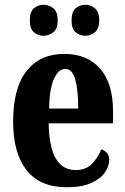

<svg xmlns="http://www.w3.org/2000/svg" viewBox="-20 -775 525 805"><path d="M260 10Q147 10 91 -62Q35 -134 35 -265Q35 -406 91.5 -477.5Q148 -549 250 -549Q345 -549 399.5 -487.5Q454 -426 454 -307V-258H184Q186 -157 214.5 -109.5Q243 -62 297 -62Q340 -62 365 -87.5Q390 -113 405 -149Q418 -145 428 -134Q438 -123 438 -105Q438 -79 420 -52.5Q402 -26 363 -8Q324 10 260 10ZM308 -320Q308 -397 295.5 -441.5Q283 -486 254 -486Q224 -486 205.5 -443Q187 -400 186 -320ZM339 -625Q315 -625 297.5 -639.5Q280 -654 280 -689Q280 -726 297.5 -740.5Q315 -755 339 -755Q359 -755 377.5 -740.5Q396 -726 396 -689Q396 -654 377.5 -639.5Q359 -625 339 -625ZM162 -625Q140 -625 122.5 -639.5Q105 -654 105 -689Q105 -726 122.5 -740.5Q140 -755 162 -755Q185 -755 203.5 -740.5Q222 -726 222 -689Q222 -654 203.5 -639.5Q185 -625 162 -625Z"/></svg>

Font: Noto Serif Tamil ExtraCondensed ExtraBold
Style: Italic
Weight: 800
Width: 2
Italic angle: -12°
Designer: Indian Type Foundry, Tom Grace, and the Monotype Design Team
Foundry: Monotype Imaging Inc.
Version: Version 2.003; ttfautohint (v1.8.4.7-5d5b)